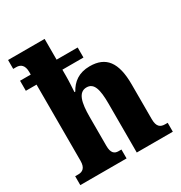

<svg xmlns="http://www.w3.org/2000/svg" viewBox="-177 -885 950 1010"><g transform="rotate(-30 297.5 -380.0)"><path d="M18 0H299V-54H281C257 -54 240 -67 240 -110V-286C240 -372 253 -429 303 -429C348 -429 361 -384 361 -296V0H580V-54H565C536 -54 517 -66 517 -113V-324C517 -458 471 -517 373 -517C306 -517 266 -485 241 -439H236C237 -461 240 -498 240 -534V-573H368V-634H240V-760H18V-706H37C63 -706 83 -691 83 -650V-634H18V-573H83V-110C83 -67 63 -54 37 -54H18Z"/></g></svg>

Font: Noto Serif Condensed ExtraBold
Style: Regular
Weight: 800
Width: 3
Designer: Monotype Design Team
Foundry: Monotype Imaging Inc.
Version: Version 2.013